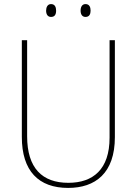

<svg xmlns="http://www.w3.org/2000/svg" viewBox="-20 -911 669 941"><path d="M206 -859C206 -842 213 -828 230 -828C249 -828 255 -841 255 -859C255 -876 249 -891 230 -891C213 -891 206 -875 206 -859ZM375 -859C375 -842 382 -828 399 -828C418 -828 424 -842 424 -859C424 -876 418 -891 399 -891C382 -891 375 -876 375 -859ZM543 -239V-714H517V-236C517 -81 436 -15 315 -15C187 -15 113 -87 113 -243V-714H87V-240C87 -73 169 10 314 10C447 10 543 -62 543 -239Z"/></svg>

Font: Noto Sans Sinhala SemiCondensed Thin
Style: Regular
Weight: 100
Width: 4
Designer: Jelle Bosma - Monotype Design Team
Foundry: Monotype Imaging Inc.
Version: Version 2.006